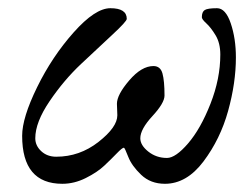

<svg xmlns="http://www.w3.org/2000/svg" viewBox="-20 -434 597 468"><path d="M382 14Q347 14 324 -8Q301 -30 292.5 -52Q284 -74 282 -74Q278 -74 264.5 -60Q251 -46 234 -30Q217 -14 189 0Q161 14 132 14Q34 14 34 -103Q34 -147 70.5 -221.5Q107 -296 159.5 -355Q212 -414 249 -414Q289 -414 289 -388Q289 -382 254 -349.5Q219 -317 177.5 -278Q136 -239 101 -187.5Q66 -136 66 -97Q66 -79 80.5 -65.5Q95 -52 117 -52Q174 -52 220 -88Q266 -124 266 -153Q266 -162 265.5 -167.5Q265 -173 265 -181Q265 -203 295 -238Q325 -273 354 -273Q371 -273 376 -255Q381 -237 381 -201Q381 -183 351.5 -151Q322 -119 322 -97Q322 -80 341.5 -64.5Q361 -49 387 -49Q408 -49 438.5 -84.5Q469 -120 493 -181Q517 -242 517 -301Q517 -329 505.5 -348Q494 -367 483 -377Q472 -387 472 -392Q472 -405 479 -409.5Q486 -414 509 -414Q530 -414 542.5 -377Q555 -340 555 -294Q555 -232 536 -163.5Q517 -95 476 -40.5Q435 14 382 14Z"/></svg>

Font: EB Garamond 12
Style: Italic
Weight: 400
Italic angle: -17°
Version: Version 0.016; ttfautohint (v1.8.4)